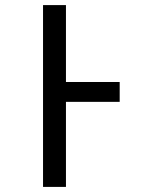

<svg xmlns="http://www.w3.org/2000/svg" viewBox="-20 -734 640 754"><path d="M149 0V-714H239V-412H450V-334H239V0Z"/></svg>

Font: Noto Sans Mono
Style: Regular
Weight: 400
Designer: Monotype Design Team
Foundry: Monotype Imaging Inc.
Version: Version 2.014